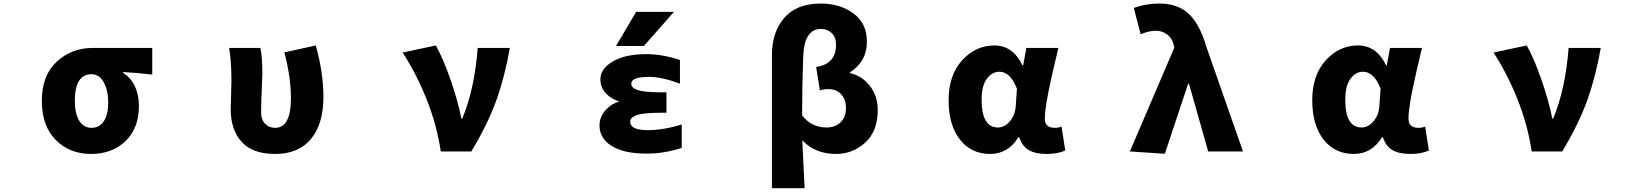

<svg xmlns="http://www.w3.org/2000/svg" viewBox="-20 -833 9040 1056"><path d="M210 -278.3Q210 -418 292 -493.7Q374 -569.3 489.3 -569.3H817.4V-422.9Q724.6 -433.6 657.2 -436.5V-431.6Q698.2 -407.2 721.2 -359.4Q744.1 -311.5 744.1 -249Q744.1 -128.9 670.9 -57.6Q597.7 13.7 480.5 13.7Q363.3 13.7 286.6 -63.5Q210 -140.6 210 -278.3ZM575.2 -267.6Q575.2 -335 550.8 -379.9Q526.4 -424.8 483.4 -424.8Q391.6 -424.8 391.6 -278.3Q391.6 -208 416 -168.9Q440.4 -129.9 483.4 -129.9Q526.4 -129.9 550.8 -166Q575.2 -202.1 575.2 -267.6Z M1493.2 13.7Q1369.1 13.7 1309.1 -52.7Q1249 -119.1 1249 -231.4Q1249 -257.8 1251 -311.5Q1252.9 -365.2 1252.9 -391.6Q1252.9 -494.1 1240.2 -569.3H1412.1Q1422.9 -521.5 1422.9 -426.8Q1422.9 -409.2 1419.4 -333.5Q1416 -257.8 1416 -215.8Q1416 -175.8 1437.5 -152.8Q1459 -129.9 1493.2 -129.9Q1580.1 -129.9 1580.1 -292Q1580.1 -409.2 1543.9 -544.9L1716.8 -583Q1758.8 -432.6 1758.8 -299.8Q1758.8 -151.4 1690.4 -68.8Q1622.1 13.7 1493.2 13.7Z M2572.3 0H2404.3Q2381.8 -149.4 2324.7 -291Q2267.6 -432.6 2194.3 -543.9L2377 -583Q2418 -510.7 2459 -391.6Q2500 -272.5 2517.6 -180.7H2522.5Q2589.8 -341.8 2607.4 -569.3H2784.2Q2755.9 -409.2 2709.5 -280.3Q2663.1 -151.4 2572.3 0Z M3478.5 -767.6H3686.5L3521.5 -580.1H3368.2ZM3543 -117.2Q3628.9 -117.2 3729.5 -148.4V-19.5Q3629.9 12.7 3534.2 11.7Q3411.1 11.7 3344.2 -30.3Q3277.3 -72.3 3277.3 -142.6Q3277.3 -193.4 3315.4 -232.4Q3345.7 -263.7 3385.7 -274.4Q3342.8 -289.1 3315.4 -316.4Q3282.2 -349.6 3282.2 -396.5Q3282.2 -455.1 3350.6 -495.1Q3418.9 -535.2 3534.2 -535.2Q3623 -535.2 3719.7 -502.9V-373Q3619.1 -410.2 3550.8 -410.2Q3451.2 -410.2 3452.1 -372.1Q3452.1 -349.6 3487.8 -337.4Q3523.4 -325.2 3620.1 -325.2H3645.5V-212.9H3620.1Q3519.5 -212.9 3482.9 -200.2Q3446.3 -187.5 3446.3 -164.1Q3445.3 -117.2 3543 -117.2Z M4225.6 202.1V-529.3Q4225.6 -656.2 4293.5 -734.9Q4361.3 -813.5 4495.1 -813.5Q4599.6 -813.5 4673.8 -759.3Q4748 -705.1 4748 -603.5Q4748 -495.1 4655.3 -435.5V-430.7Q4719.7 -417 4763.7 -361.3Q4807.6 -305.7 4807.6 -228.5Q4807.6 -111.3 4738.8 -48.8Q4669.9 13.7 4578.1 13.7Q4462.9 13.7 4392.6 -61.5Q4397.5 34.2 4405.3 202.1ZM4526.4 -131.8Q4572.3 -131.8 4602.5 -159.7Q4632.8 -187.5 4632.8 -241.2Q4632.8 -285.2 4606.9 -314Q4581.1 -342.8 4534.2 -342.8Q4511.7 -342.8 4489.3 -335.9L4468.8 -464.8Q4578.1 -480.5 4578.1 -586.9Q4578.1 -628.9 4554.2 -651.4Q4530.3 -673.8 4495.1 -673.8Q4402.3 -673.8 4397.5 -518.6Q4391.6 -357.4 4391.6 -198.2Q4443.4 -131.8 4526.4 -131.8Z M5425.8 13.7Q5321.3 13.7 5259.3 -65.9Q5197.3 -145.5 5197.3 -282.2Q5197.3 -418.9 5271.5 -501Q5345.7 -583 5449.2 -583Q5550.8 -583 5603.5 -473.6H5607.4L5625 -569.3H5800.8Q5797.9 -554.7 5787.6 -512.2Q5777.3 -469.7 5772.5 -448.7Q5767.6 -427.7 5759.3 -389.2Q5751 -350.6 5746.1 -326.7Q5741.2 -302.7 5736.3 -272.9Q5731.4 -243.2 5729 -220.7Q5726.6 -198.2 5726.6 -180.7Q5726.6 -129.9 5781.2 -129.9Q5800.8 -129.9 5818.4 -136.7L5838.9 -5.9Q5799.8 13.7 5737.3 13.7Q5674.8 13.7 5638.7 -7.3Q5602.5 -28.3 5585.9 -78.1H5581.1Q5524.4 13.7 5425.8 13.7ZM5468.8 -131.8Q5504.9 -131.8 5534.2 -166Q5563.5 -200.2 5566.4 -248L5573.2 -344.7Q5537.1 -438.5 5476.6 -438.5Q5436.5 -438.5 5407.7 -399.9Q5378.9 -361.3 5378.9 -285.2Q5378.9 -131.8 5468.8 -131.8Z M6386.7 12.7 6194.3 0 6438.5 -570.3 6435.5 -585Q6427.7 -622.1 6399.9 -643.1Q6372.1 -664.1 6336.9 -664.1Q6299.8 -664.1 6253.9 -644.5L6215.8 -789.1Q6281.2 -813.5 6357.4 -813.5Q6457 -813.5 6517.6 -757.3Q6578.1 -701.2 6615.2 -575.2L6816.4 0H6625L6519.5 -372.1H6514.6Z M7425.8 13.7Q7321.3 13.7 7259.3 -65.9Q7197.3 -145.5 7197.3 -282.2Q7197.3 -418.9 7271.5 -501Q7345.7 -583 7449.2 -583Q7550.8 -583 7603.5 -473.6H7607.4L7625 -569.3H7800.8Q7797.9 -554.7 7787.6 -512.2Q7777.3 -469.7 7772.5 -448.7Q7767.6 -427.7 7759.3 -389.2Q7751 -350.6 7746.1 -326.7Q7741.2 -302.7 7736.3 -272.9Q7731.4 -243.2 7729 -220.7Q7726.6 -198.2 7726.6 -180.7Q7726.6 -129.9 7781.2 -129.9Q7800.8 -129.9 7818.4 -136.7L7838.9 -5.9Q7799.8 13.7 7737.3 13.7Q7674.8 13.7 7638.7 -7.3Q7602.5 -28.3 7585.9 -78.1H7581.1Q7524.4 13.7 7425.8 13.7ZM7468.8 -131.8Q7504.9 -131.8 7534.2 -166Q7563.5 -200.2 7566.4 -248L7573.2 -344.7Q7537.1 -438.5 7476.6 -438.5Q7436.5 -438.5 7407.7 -399.9Q7378.9 -361.3 7378.9 -285.2Q7378.9 -131.8 7468.8 -131.8Z M8572.3 0H8404.3Q8381.8 -149.4 8324.7 -291Q8267.6 -432.6 8194.3 -543.9L8377 -583Q8418 -510.7 8459 -391.6Q8500 -272.5 8517.6 -180.7H8522.5Q8589.8 -341.8 8607.4 -569.3H8784.2Q8755.9 -409.2 8709.5 -280.3Q8663.1 -151.4 8572.3 0Z"/></svg>

Font: Gen Shin Gothic Monospace Heavy
Style: Bold
Weight: 800
Designer: [Source Han Sans]
Ryoko NISHIZUKA  (kana & ideographs); Paul D. Hunt (Latin, Greek & Cyrillic); Wenlong ZHANG  (bopomofo
Version: Version 1.002.20150607